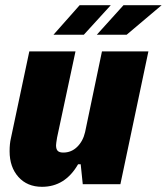

<svg xmlns="http://www.w3.org/2000/svg" viewBox="-20 -710 643 740"><path d="M444 0H299L291 -77H281Q231 10 142 10Q85 10 51 -28Q17 -66 17 -127Q17 -156 22 -177L93 -512H271L200 -180Q196 -156 196 -150Q196 -135 202.5 -128.5Q209 -122 224 -122Q255 -122 277.5 -144Q300 -166 308 -201L373 -512H552ZM287 -690H407L303 -576H186ZM456 -690H603L468 -576H353Z"/></svg>

Font: Decalotype Black Italic
Style: Regular
Weight: 900
Italic angle: -12°
Designer: Alfredo Marco Pradil
Foundry: Alfredo Marco Pradil
Version: Version 1.0